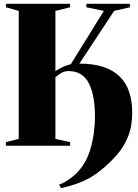

<svg xmlns="http://www.w3.org/2000/svg" viewBox="-20 -763 722 1005"><path d="M300 222 288.5 203Q292 204 313 193.2Q334 182.5 361.5 160.5Q389 138.5 411.5 106.5Q437.5 69 451.5 23Q465.5 -23 471.2 -68Q477 -113 477 -146Q478 -263.5 445 -327.2Q412 -391 339 -391Q317 -391 301 -381.2Q285 -371.5 270 -359V-36L347 -19V0H11V-19L78 -36V-706L11.5 -725V-743H346.5V-725L270 -706V-391Q283.5 -399.5 297 -406.5Q310.5 -413.5 324 -418.8Q337.5 -424 350.5 -426.5L523.5 -706L432 -725V-743H660V-725L577.5 -706L395.5 -430Q468 -430 520.5 -412.8Q573 -395.5 606.5 -362.5Q640 -329.5 656 -282Q672 -234.5 672 -174Q672 -101.5 650.2 -48Q628.5 5.5 592.8 46.5Q557 87.5 513.5 123.5Q468 161 424.8 180.8Q381.5 200.5 348.5 209Q315.5 217.5 300 222Z"/></svg>

Font: Merriweather 144pt Black
Style: Regular
Weight: 900
Version: Version 2.100